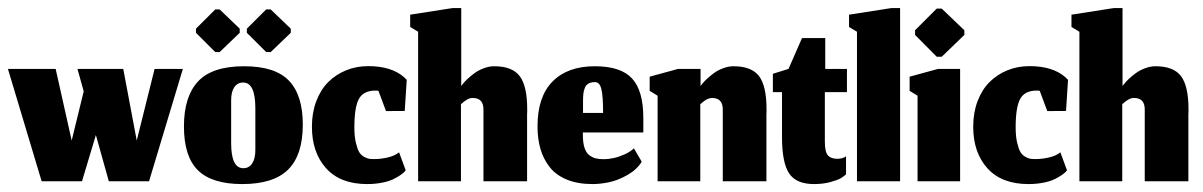

<svg xmlns="http://www.w3.org/2000/svg" viewBox="-27 -457 3032 484"><path d="M179.7 0 214.7 -116.7 247.3 0H348.7L434 -283.3H362.7L317.7 -102.7L283.7 -283.3H168.3L184 -226.7L153.7 -102.7L113.3 -283.3H-7L78 0Z M515.7 -325.7H526.7L577.3 -374.3V-384.7L526.7 -433.3H515.7L467 -384.7V-374.3ZM644 -325.7H655.3L706 -374.3V-384.7L655.3 -433.3H644L595.3 -384.7V-374.3ZM586.3 -33Q555.7 -33 555.7 -96V-204.3Q555.7 -225.7 563.7 -237.3Q571.7 -249 586 -249Q616.7 -249 616.7 -184V-78.7Q616.7 -57.3 608.8 -45.2Q601 -33 586.3 -33ZM583.7 7Q662.7 7 699.5 -29.7Q736.3 -66.3 736.3 -143Q736.3 -217 701.5 -253.5Q666.7 -290 588.3 -290Q508 -290 472.3 -251.8Q436.7 -213.7 436.7 -138.3Q436.7 -62.3 472 -27.7Q507.3 7 583.7 7Z M995.7 -27.7 979 -73Q967.7 -64 950.2 -60Q932.7 -56 916 -56Q908.7 -56 903.7 -56.7Q898.7 -57.3 890.8 -61.7Q883 -66 878.3 -73.8Q873.7 -81.7 870 -97.5Q866.3 -113.3 866.3 -135.7Q866.3 -187 877.8 -207.8Q889.3 -228.7 919.7 -228.7Q924.3 -228.7 927 -228L946 -177L993.3 -177.3L998.3 -255.7Q998.3 -255.7 991.3 -262.7Q959.3 -290.3 901.3 -290.3Q871.3 -290.3 845.5 -279.8Q819.7 -269.3 800.5 -250.2Q781.3 -231 770.3 -202Q759.3 -173 759.3 -137.7Q759.3 -72.3 795.2 -32.7Q831 7 898.7 7Q918.7 7 936.2 3.5Q953.7 0 964.2 -5.2Q974.7 -10.3 982.2 -15.5Q989.7 -20.7 992.7 -24Z M1135 0V-194.3Q1135.3 -194.7 1138.5 -197.3Q1141.7 -200 1142.5 -200.7Q1143.3 -201.3 1146.2 -203.3Q1149 -205.3 1150.5 -206Q1152 -206.7 1154.7 -208Q1157.3 -209.3 1159.8 -209.7Q1162.3 -210 1165 -210Q1192.7 -210 1191.7 -178.7V0H1301.7V-169Q1301.7 -171.3 1302 -175.3Q1302 -179.3 1302 -181.3Q1302 -240 1283.2 -265Q1264.3 -290 1218.7 -290Q1205.7 -290 1192.2 -284.8Q1178.7 -279.7 1169 -272.5Q1159.3 -265.3 1151.5 -258Q1143.7 -250.7 1139.7 -245.3L1135.7 -240.3V-436.7H1114L1007 -420V-389L1027 -377V0Z M1493.3 -172.3H1442.7V-200.3Q1442.7 -212.3 1443.5 -220.2Q1444.3 -228 1447.3 -235.5Q1450.3 -243 1456.7 -246.5Q1463 -250 1473 -250Q1484.7 -250 1489 -232.3Q1493.3 -214.7 1493.3 -172.3ZM1466.7 7Q1486.7 7 1508.7 2.3Q1530.7 -2.3 1554.5 -15.8Q1578.3 -29.3 1590.7 -49.3L1571 -83Q1561.7 -74.3 1547.8 -68Q1534 -61.7 1520.5 -58.7Q1507 -55.7 1495.3 -55.7Q1483.3 -55.7 1475 -57.7Q1466.7 -59.7 1458.7 -65.7Q1450.7 -71.7 1446.5 -84.3Q1442.3 -97 1442.3 -116.7V-123H1594.7V-160Q1594.7 -228.3 1566.3 -259.2Q1538 -290 1472.3 -290Q1404 -290 1366 -251.7Q1328 -213.3 1328 -138.7Q1328 -107.3 1335.3 -81.8Q1342.7 -56.3 1358.5 -36Q1374.3 -15.7 1401.8 -4.3Q1429.3 7 1466.7 7Z M1738.3 0V-194.3Q1739 -195 1740.8 -196.5Q1742.7 -198 1743.5 -198.7Q1744.3 -199.3 1746.2 -200.8Q1748 -202.3 1749 -203Q1750 -203.7 1751.7 -204.8Q1753.3 -206 1754.7 -206.5Q1756 -207 1757.8 -207.8Q1759.7 -208.7 1761.2 -209Q1762.7 -209.3 1764.5 -209.7Q1766.3 -210 1768.3 -210Q1796 -210 1795 -178.7V0H1905V-169Q1905 -171.3 1905.3 -175.3Q1905.3 -179.3 1905.3 -181.3Q1905.3 -240 1886.5 -265Q1867.7 -290 1822 -290Q1809 -290 1795.5 -284.8Q1782 -279.7 1772.3 -272.5Q1762.7 -265.3 1754.8 -258Q1747 -250.7 1743 -245.3L1739 -240.3V-283.3H1682.3L1610.7 -263.7V-228L1630.7 -215.7V0Z M2025 7Q2047.7 7 2066.2 2Q2084.7 -3 2092.7 -7.8Q2100.7 -12.7 2105.7 -17.7V-63Q2102 -60 2096.3 -58.3Q2090.7 -56.7 2083.7 -56.7Q2067.7 -56.7 2060 -65.3Q2052.3 -74 2052.3 -100.7V-224.7H2108V-283.3H2053.3V-361H1994.7L1960.7 -283.3L1921.3 -271V-224.7H1944.3V-111.3Q1944.3 -47 1962.2 -20Q1980 7 2025 7Z M2133.3 0H2242V-436.7H2220.3L2113.3 -420V-389L2133.3 -377Z M2286 0H2393.3V-283.3H2337.7L2266 -263.7V-228L2286 -215.7ZM2334.3 -314H2347L2404 -369V-380.7L2347 -435.3H2334.3L2279.7 -380.7V-369Z M2662.7 -27.7 2646 -73Q2634.7 -64 2617.2 -60Q2599.7 -56 2583 -56Q2575.7 -56 2570.7 -56.7Q2565.7 -57.3 2557.8 -61.7Q2550 -66 2545.3 -73.8Q2540.7 -81.7 2537 -97.5Q2533.3 -113.3 2533.3 -135.7Q2533.3 -187 2544.8 -207.8Q2556.3 -228.7 2586.7 -228.7Q2591.3 -228.7 2594 -228L2613 -177L2660.3 -177.3L2665.3 -255.7Q2665.3 -255.7 2658.3 -262.7Q2626.3 -290.3 2568.3 -290.3Q2538.3 -290.3 2512.5 -279.8Q2486.7 -269.3 2467.5 -250.2Q2448.3 -231 2437.3 -202Q2426.3 -173 2426.3 -137.7Q2426.3 -72.3 2462.2 -32.7Q2498 7 2565.7 7Q2585.7 7 2603.2 3.5Q2620.7 0 2631.2 -5.2Q2641.7 -10.3 2649.2 -15.5Q2656.7 -20.7 2659.7 -24Z M2802 0V-194.3Q2802.3 -194.7 2805.5 -197.3Q2808.7 -200 2809.5 -200.7Q2810.3 -201.3 2813.2 -203.3Q2816 -205.3 2817.5 -206Q2819 -206.7 2821.7 -208Q2824.3 -209.3 2826.8 -209.7Q2829.3 -210 2832 -210Q2859.7 -210 2858.7 -178.7V0H2968.7V-169Q2968.7 -171.3 2969 -175.3Q2969 -179.3 2969 -181.3Q2969 -240 2950.2 -265Q2931.3 -290 2885.7 -290Q2872.7 -290 2859.2 -284.8Q2845.7 -279.7 2836 -272.5Q2826.3 -265.3 2818.5 -258Q2810.7 -250.7 2806.7 -245.3L2802.7 -240.3V-436.7H2781L2674 -420V-389L2694 -377V0Z"/></svg>

Font: Jomhuria
Style: Regular
Weight: 400
Designer: Arabic design by Kourosh Beigpour, Latin design by Eben Sorkin, engineering by Lasse Fister and Khaled Hosney
Version: Version 1.0010